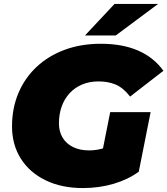

<svg xmlns="http://www.w3.org/2000/svg" viewBox="-20 -938 849 974"><path d="M400 16Q292 16 211 -23.5Q130 -63 85.5 -133.5Q41 -204 41 -297Q41 -389 73.5 -466Q106 -543 166 -599Q226 -655 308.5 -685.5Q391 -716 491 -716Q601 -716 680.5 -681.5Q760 -647 809 -579L640 -448Q606 -492 568 -508.5Q530 -525 480 -525Q434 -525 397 -509.5Q360 -494 333.5 -465.5Q307 -437 293 -398Q279 -359 279 -312Q279 -271 297.5 -240Q316 -209 350.5 -192Q385 -175 433 -175Q473 -175 513 -188.5Q553 -202 595 -235L684 -67Q629 -27 556 -5.5Q483 16 400 16ZM486 -103 539 -369H744L684 -67ZM411 -758 561 -918H782L567 -758Z"/></svg>

Font: Montserrat Thin Black
Style: Italic
Weight: 900
Italic angle: -11.3°
Version: Version 9.000